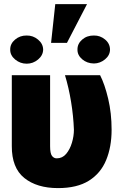

<svg xmlns="http://www.w3.org/2000/svg" viewBox="-20 -916 607 945"><path d="M38.1 -545.9H226.6V-196.3Q226.6 -160.6 236.1 -148.4Q245.6 -136.2 259.8 -136.7Q287.1 -136.7 305.7 -158.7Q324.2 -180.7 334 -213.4Q343.8 -246.1 343.8 -277.3Q341.3 -345.2 329.8 -415Q318.4 -484.9 299.8 -545.9H472.7Q495.6 -501 512.5 -429.9Q529.3 -358.9 529.3 -277.3Q529.3 -192.9 502.4 -127.9Q475.6 -63 417.5 -26.6Q359.4 9.8 265.6 9.8Q161.6 9.8 99.6 -40Q37.6 -89.8 38.1 -197.3ZM231.4 -705.1 252 -895.5H408.2L309.6 -705.1ZM30.3 -671.9Q29.8 -700.7 54.2 -721.2Q78.6 -741.7 111.3 -741.2Q142.6 -741.7 167.2 -721.2Q191.9 -700.7 192.4 -671.9Q191.9 -643.6 167.2 -623Q142.6 -602.5 111.3 -602.5Q79.6 -602.5 54.7 -623Q29.8 -643.6 30.3 -671.9ZM361.3 -671.9Q360.8 -700.7 384.5 -721.2Q408.2 -741.7 442.4 -741.2Q472.7 -741.7 496.8 -721.9Q521 -702.1 521.5 -671.9Q521 -643.6 496.8 -623.8Q472.7 -604 442.4 -603.5Q408.2 -604 384.5 -624.3Q360.8 -644.5 361.3 -671.9Z"/></svg>

Font: Inter Tight Black
Style: Regular
Weight: 900
Designer: Rasmus Andersson
Foundry: rsms
Version: Version 3.004; ttfautohint (v1.8.4.7-5d5b)